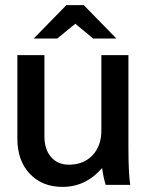

<svg xmlns="http://www.w3.org/2000/svg" viewBox="-20 -724 579 752"><path d="M394 0Q385 -28 380 -66Q316 8 225 8Q145 8 96.5 -43.5Q48 -95 48 -181V-508H154V-190Q154 -139 180 -109Q206 -79 250 -79Q307 -79 342 -115.5Q377 -152 377 -213V-508H483V-148Q483 -46 490 0ZM112 -573 240 -704H308L436 -573H345L275 -631L204 -573Z"/></svg>

Font: LT Superior Semi-bold
Style: Regular
Weight: 600
Designer: Daniel Lyons
Foundry: LyonsType
Version: Version 1.0